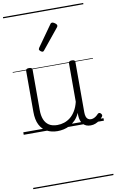

<svg xmlns="http://www.w3.org/2000/svg" viewBox="-139 -1017 923 1523"><g transform="rotate(-10 323.0 -255.0)"><path d="M270 18Q222 18 185 -1.5Q148 -21 127.5 -61.5Q107 -102 107 -166V-496Q107 -505 113 -509.5Q119 -514 132 -514Q146 -514 152.5 -509.5Q159 -505 159 -496V-171Q159 -127 171.5 -95.5Q184 -64 210 -47Q236 -30 277 -30Q306 -30 333 -39Q360 -48 383 -66.5Q406 -85 424 -115Q442 -145 452 -186V-496Q452 -506 458.5 -510.5Q465 -515 479 -515Q492 -515 498 -510.5Q504 -506 504 -496V-93Q504 -73 508.5 -58.5Q513 -44 523 -36.5Q533 -29 547 -29Q557 -29 567 -32.5Q577 -36 587 -43Q597 -50 607 -61Q613 -67 620 -66.5Q627 -66 633 -59Q638 -54 639.5 -47Q641 -40 636 -34Q625 -19 609 -7Q593 5 575 12Q557 19 537 19Q517 19 502 13Q487 7 476 -5Q465 -17 459 -35Q453 -53 452 -76V-97Q437 -63 415.5 -41Q394 -19 370 -6Q346 7 320.5 12.5Q295 18 270 18ZM263 -623Q256 -623 246 -631Q236 -639 236 -647Q236 -649 237.5 -651.5Q239 -654 241 -659L360 -827Q364 -833 367.5 -835Q371 -837 377 -837Q383 -837 391.5 -832Q400 -827 406.5 -820.5Q413 -814 413 -807Q413 -803 411.5 -800Q410 -797 407 -793L276 -632Q270 -623 263 -623ZM0 428H646V438H0ZM0 -20H646V0H0ZM0 -505H646V-500H0ZM0 -948H646V-938H0Z"/></g></svg>

Font: Playwrite US Modern Guides
Style: Regular
Weight: 400
Designer: Veronika Burian, José Scaglione
Foundry: TypeTogether
Version: Version 1.003